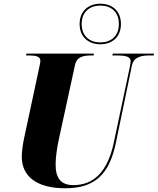

<svg xmlns="http://www.w3.org/2000/svg" viewBox="-20 -1002 848 1032"><path d="M519 -764C581 -764 630 -801 630 -873C630 -945 581 -982 519 -982C457 -982 408 -944 408 -873C408 -802 457 -764 519 -764ZM520 -774C466 -774 419 -804 419 -873C419 -940 464 -972 520 -972C574 -972 619 -941 619 -873C619 -805 573 -774 520 -774ZM331 10C495 10 569 -71 603 -235L689 -650C699 -697 742 -704 785 -704H806L808 -714H586L584 -704H604C649 -704 682 -700 682 -674C682 -669 681 -655 678 -643L592 -237C559 -80 485 -7 374 -7C307 -7 278 -45 279 -121C279 -159 288 -215 296 -252L383 -652C392 -697 429 -704 470 -704H483L485 -714H122L120 -704H132C171 -704 197 -700 197 -675C197 -665 192 -646 187 -621L108 -252C103 -229 97 -183 97 -160C97 -52 180 10 331 10Z"/></svg>

Font: Noto Serif Display SemiCondensed Black
Style: Italic
Weight: 900
Width: 4
Italic angle: -12°
Designer: Monotype Design Team
Foundry: Monotype Imaging Inc.
Version: Version 2.009